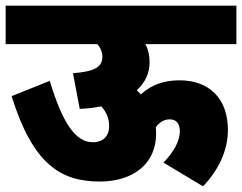

<svg xmlns="http://www.w3.org/2000/svg" viewBox="-20 -642 856 679"><path d="M0 -622V-486H324C336 -473 342 -457 342 -441C342 -403 311 -389 238 -383L262 -257C289 -258 315 -261 338 -266C358 -244 366 -221 366 -196C366 -162 346 -139 308 -139C247 -139 201 -207 156 -356L21 -302C96 -62 194 0 333 0C453 0 532 -65 532 -168C532 -176 532 -184 531 -192C544 -210 561 -220 580 -220C605 -220 616 -203 616 -178C616 -141 592 -102 558 -67L698 17C757 -45 786 -114 786 -183C786 -292 721 -358 615 -358C559 -358 515 -342 478 -308C474 -313 469 -318 464 -323C493 -350 509 -383 509 -422C509 -447 504 -468 494 -486H816V-622Z"/></svg>

Font: Noto Sans Devanagari SemiCondensed Black
Style: Regular
Weight: 900
Width: 4
Designer: Jelle Bosma - Monotype Design Team
Foundry: Monotype Imaging Inc.
Version: Version 2.004